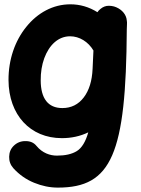

<svg xmlns="http://www.w3.org/2000/svg" viewBox="-20 -583 654 891"><path d="M484.9 -556.2C470.7 -556.2 458 -551.3 446.8 -542C440.9 -537.6 436 -532.2 432.1 -526.4C393.1 -550.8 351.1 -563 306.6 -563C226.1 -563 154.3 -523.4 102.1 -458.5C49.3 -393.6 19 -306.2 19.5 -210.9C20.5 -49.8 120.1 58.1 267.1 58.1C311 58.1 352.1 49.3 389.6 31.2C377.4 74.7 359.4 104 336.4 118.2C313.5 132.3 282.7 139.2 244.1 139.2C212.4 139.2 176.8 127.4 149.4 94.2C137.2 79.1 120.6 71.8 99.1 71.8C77.6 71.3 59.1 78.6 43.9 93.3C29.8 106.9 22.9 124 22.5 144.5C22 165 28.8 183.1 42.5 198.2C69.3 227.5 101.1 250 138.2 265.1C175.3 280.3 211.9 287.6 248.5 287.6C498 287.6 564.9 132.3 568.4 -447.3L569.3 -471.7C569.8 -477.1 569.3 -482.4 568.4 -487.8C566.4 -514.6 546.9 -537.6 519.5 -549.3C512.7 -552.2 505.9 -554.2 498.5 -555.2C496.6 -555.7 494.6 -555.7 493.2 -555.7C490.2 -556.2 487.3 -556.2 484.9 -556.2ZM269.5 -81.5C202.6 -81.5 169.4 -126.5 168.9 -209C168.5 -247.6 174.3 -282.2 185.5 -313C208.5 -375 251 -414.6 305.2 -414.6C348.6 -414.6 389.6 -389.2 413.6 -348.6L409.7 -263.7C407.2 -207.5 393.6 -163.6 368.7 -130.9C343.8 -98.1 310.5 -81.5 269.5 -81.5Z"/></svg>

Font: Mikhak ExtraBold
Style: Regular
Weight: 800
Designer: Amin Abedi
Version: Version 3.2